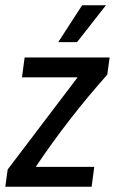

<svg xmlns="http://www.w3.org/2000/svg" viewBox="-25 -705 446 725"><path d="M380 -423Q233 -258 110 -75H331L321 0H-5L4 -65L268 -413H58L68 -488H389ZM266 -546H195L285 -685H375Z"/></svg>

Font: Ropa Sans
Style: Italic
Weight: 400
Version: Version 1.100